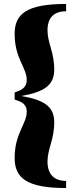

<svg xmlns="http://www.w3.org/2000/svg" viewBox="-20 -800 383 970"><path d="M314 150V114C252 114 220 79 220 16C220 -48 254 -94 254 -182C254 -258.5 208.5 -294.5 87.5 -315C208.5 -336 254 -372.5 254 -449C254 -537 220 -583 220 -647C220 -710 252 -743 314 -743V-780C114.5 -780 54 -730 54 -629C54 -504 115 -459 115 -396C115 -355 84.5 -343 54 -333V-297C84.5 -287 115 -277 115 -236C115 -173 54 -127 54 -2C54 99 114.5 150 314 150Z"/></svg>

Font: Bodoni* 06
Style: Bold
Weight: 700
Version: Version 2.2